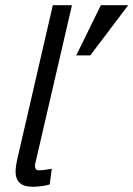

<svg xmlns="http://www.w3.org/2000/svg" viewBox="-20 -710 514 740"><path d="M116.7 -83Q114.7 -77.1 114.7 -70.3Q114.7 -63.5 117.9 -58.6Q121.1 -53.7 128.9 -53.7Q147.5 -53.7 179.7 -59.6L171.4 1Q158.7 4.9 140.9 7.3Q123 9.8 107.4 9.8Q70.8 9.8 55.4 -5.6Q40 -21 40 -48.3Q40 -68.4 47.9 -102.1L183.6 -689.9H257.3ZM368.7 -689.9H474.1L328.1 -496.6H273.9ZM116.7 -83V-82.5Z"/></svg>

Font: Acari Sans
Style: Italic
Weight: 400
Italic angle: -13°
Designer: Alfredo Marco Pradil and Stefan Peev
Foundry: Hanken Design Co.
Version: Version 1.045;January 11, 2019;FontCreator 11.5.0.2425 64-bi